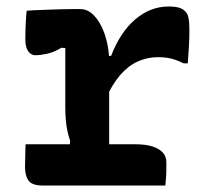

<svg xmlns="http://www.w3.org/2000/svg" viewBox="-20 -571 640 591"><path d="M192 -95 196 -137Q191 -152 187.5 -168Q184 -184 182.5 -203Q181 -222 181 -243Q181 -273 181 -303Q181 -333 181 -363Q181 -393 181 -423L169 -424Q146 -410 125 -405.5Q104 -401 88 -401Q76 -401 67 -413Q58 -425 58 -450Q58 -473 59 -495.5Q60 -518 62 -538Q72 -539 84.5 -539.5Q97 -540 110.5 -540.5Q124 -541 138.5 -541.5Q153 -542 168.5 -542.5Q184 -543 199.5 -543Q215 -543 228 -543Q244 -543 257.5 -533.5Q271 -524 282 -507.5Q293 -491 300.5 -470.5Q308 -450 312 -427.5Q316 -405 316 -383Q316 -347 316 -310Q316 -273 316 -235.5Q316 -198 316 -160Q316 -122 316 -85ZM298 -399H322Q350 -472 396.5 -511.5Q443 -551 499 -551Q518 -551 530.5 -547.5Q543 -544 549 -537Q557 -531 560 -517Q563 -503 563 -481Q563 -453 561.5 -427Q560 -401 558 -376H545Q525 -386 507.5 -390.5Q490 -395 466 -395Q433 -395 403.5 -381.5Q374 -368 349.5 -339.5Q325 -311 304 -264ZM59 -127H394Q429 -127 450 -120Q471 -113 481.5 -101Q492 -89 492 -72Q492 -59 492 -47.5Q492 -36 491 -24Q490 -12 489 0H111Q79 0 68 -15Q57 -30 57 -57Q57 -69 57.5 -80.5Q58 -92 58 -103.5Q58 -115 59 -127Z"/></svg>

Font: Rec Mono Semicasual
Style: Bold
Weight: 700
Version: Version 1.085; ttfautohint (v1.8.4.7-5d5b)